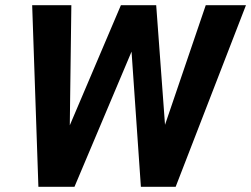

<svg xmlns="http://www.w3.org/2000/svg" viewBox="-20 -720 968 740"><path d="M928 -700 657 0H523L487 -521L267 0H128L104 -700H255L249 -237L446 -700H582L616 -239L773 -700Z"/></svg>

Font: Sarabun
Style: Bold Italic
Weight: 700
Italic angle: -10°
Designer: Suppakit Chalermlarp | Katatrad Co.,Ltd.
Foundry: Cadson Demak Co.,Ltd.
Version: Version 1.000; ttfautohint (v1.6)